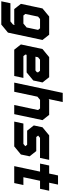

<svg xmlns="http://www.w3.org/2000/svg" viewBox="949 -1759 990 2968"><g transform="rotate(90 1444.0 -275.0)"><path d="M-20 200 10 59H291L340 18.5L346 -10L334 0H100.5L19.5 -103L90.5 -437L215 -540H496.5L578 -437L464 97L339.5 200ZM57.5 130H312L407 47L501.5 -399L448 -470H234.5L152 -402L98 -148L158 -71H331L452.5 -167L407 47L312 130H57.5ZM158 -71 98 -148 152 -402 234.5 -470H448L501.5 -399L452.5 -167L331 -71ZM199.5 -141.5H324L384.5 -191.5L422 -368.5L397.5 -399H254L217 -368.5L175.5 -172Z M1153.5 -540 1234.5 -437 1204 -294.5 1079.5 -191.5H807.5L803 -172L827 -141.5H1164.5L1134.5 0H728L647 -103L718 -437L843 -540ZM1102 -471 1153 -408 1133 -315 1069 -262H750.5L780.5 -403L863.5 -471ZM1102 -471H863.5L780.5 -403L723.5 -137L775 -73H1087.5H775L723.5 -137L750.5 -262H1069L1133 -315L1153 -408ZM1054.5 -398.5H882L845 -368L836.5 -328H1049.5L1075 -349L1079 -368Z M1237 0 1396 -749.5H1537.5L1491 -530.5L1502.5 -540H1736L1817 -437L1724.5 0H1583L1661 -368L1637 -399H1503L1454.5 -358.5L1378.5 0ZM1325.5 -71H1325L1391.5 -385L1496.5 -470.5H1693L1741 -410.5L1669 -71H1668.5L1740.5 -410.5L1693 -470.5H1496.5L1391.5 -385L1453 -673H1453.5Z M1839.5 0 1869.5 -141.5H2184.5L2221.5 -172L2221 -169.5L2198 -199.5H1980L1899 -302.5L1927.5 -437L2052.5 -540H2431L2401 -398.5H2091L2054 -368L2054.5 -371L2078.5 -340.5H2295.5L2376.5 -237.5L2348 -103L2223 0ZM1932 -72.5H2209L2284 -134.5L2301 -213L2251.5 -272.5H2020.5L1976 -329.5L1993 -408L2067.5 -469.5H2339H2067.5L1993 -408L1976 -329.5L2020.5 -272.5H2251.5L2301 -213L2284 -134.5L2209 -72.5H1932Z M2528 0 2613 -399H2488.5L2518.5 -540H2643L2672 -677H2813.5L2784.5 -540H2908.5L2878.5 -399H2754.5L2699.5 -141.5H2820L2790 0ZM2614 -71.5H2743V-71H2614L2699 -471H2830.5V-470.5H2699L2729.5 -614.5L2699 -471H2567L2567.5 -471.5H2699.5Z"/></g></svg>

Font: Tourney Black
Style: Italic
Weight: 900
Italic angle: -12°
Version: Version 1.015